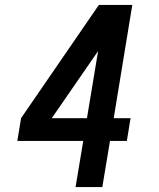

<svg xmlns="http://www.w3.org/2000/svg" viewBox="-20 -755 640 775"><path d="M285 0 316 -186H50L65 -278L379 -735H514L439 -278H507L492 -186H424L393 0ZM189 -278H331L376 -549Z"/></svg>

Font: Iosevka Aile Semibold
Style: Italic
Weight: 600
Italic angle: -9°
Designer: Belleve Invis
Foundry: Belleve Invis
Version: Version 31.1.0; ttfautohint (v1.8.4)